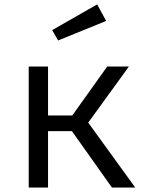

<svg xmlns="http://www.w3.org/2000/svg" viewBox="-20 -837 655 857"><path d="M108.2 0V-540H194.4V-321.5H302.6L458.5 -540H555.4L373.8 -289.7L583.6 0H479.5L301 -251.8H194.4V0ZM413.8 -817.4 453.8 -743.6 239.5 -656.4 212.8 -702.6Z"/></svg>

Font: FiraCode Nerd Font
Style: Regular
Weight: 400
Designer: Carrois Corporate, Edenspiekermann AG, Nikita Prokopov
Foundry: Carrois Corporate, Edenspiekermann AG, Nikita Prokopov
Version: Version 6.002;Nerd Fonts 2.1.0